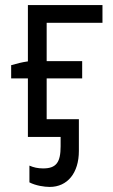

<svg xmlns="http://www.w3.org/2000/svg" viewBox="-20 -540 444 757"><path d="M96 179C121 192 155 197 176 197C246 197 291 142 291 55V-70H164V-231H304V-299H164V-450H384V-520H90V-298C68 -295 44 -289 24 -283V-231H90V0H219V37C219 101 201 124 150 124C129 124 112 120 96 113Z"/></svg>

Font: Fixel Text Regular
Style: Regular
Weight: 400
Width: 4
Designer: AlfaBravo + MacPaw
Foundry: Kyrylo Tkachov, Marchela Mozhyna, Serhii Makarenko, Maria Weinstein, Zakhar Kryvoshyya
Version: Version 1.211